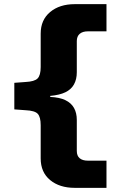

<svg xmlns="http://www.w3.org/2000/svg" viewBox="-20 -725 553 925"><path d="M340 180Q267 180 221.5 142.5Q176 105 176 38V-122Q176 -161 162 -176.5Q148 -192 103 -194L49 -198V-326L103 -330Q146 -332 161 -347Q176 -362 176 -402V-563Q176 -629 221.5 -667Q267 -705 340 -705H493V-574H403Q378 -574 364 -562Q350 -550 350 -527V-377Q350 -343 336.5 -318.5Q323 -294 295 -280.5Q267 -267 222 -263V-258Q267 -256 295 -242.5Q323 -229 336.5 -205Q350 -181 350 -147V2Q350 26 364 37.5Q378 49 403 49H493V180Z"/></svg>

Font: Nunito Sans 7pt Expanded ExtraBold
Style: Regular
Weight: 800
Width: 7
Designer: Vernon Adams
Foundry: Vernon Adams
Version: Version 3.101;gftools[0.9.27]